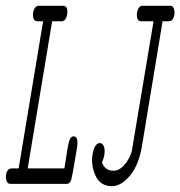

<svg xmlns="http://www.w3.org/2000/svg" viewBox="-23 -631 619 659"><path d="M17 -53H41L125 -558H106Q94 -558 91 -571Q88 -584 93.5 -597.5Q99 -611 109 -611H194Q210 -611 208 -586Q205 -560 190 -558H156L72 -53H198Q209 -128 214 -145.5Q219 -163 230 -163Q244 -163 243 -137Q243 -133 233.5 -77.5Q224 -22 222 -16Q217 0 207 0H12Q2 0 -1.5 -13Q-5 -26 0 -39.5Q5 -53 17 -53ZM320 -140Q327 -140 332 -131.5Q337 -123 336 -107Q335 -91 327 -74V-73Q338 -45 366 -45Q386 -45 403 -64Q420 -83 429 -110L504 -558H461Q450 -558 447.5 -571Q445 -584 450 -597Q455 -610 463 -611H563Q572 -611 575 -597.5Q578 -584 573 -571Q568 -558 556 -558H535L465 -134Q454 -65 423.5 -28.5Q393 8 361 8Q321 8 304.5 -29Q288 -66 295 -103Q302 -140 320 -140Z"/></svg>

Font: CMU Typewriter Text
Style: LightOblique
Weight: 200
Italic angle: -9.46001°
Version: Version 0.7.0